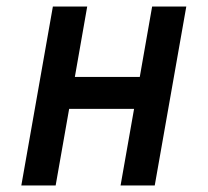

<svg xmlns="http://www.w3.org/2000/svg" viewBox="-20 -570 640 590"><path d="M142.5 -550H248L210 -333.5H409.5L447.5 -550H552.5L455.5 0H350.5L392 -235.5H192.5L151 0H45.5Z"/></svg>

Font: JuliaMono SemiBoldItalic
Style: Regular
Weight: 600
Italic angle: -9°
Monospace: yes
Designer: cormullion
Foundry: corm
Version: Version 0.049; ttfautohint (v1.8.4)